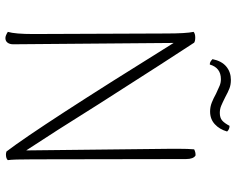

<svg xmlns="http://www.w3.org/2000/svg" viewBox="-102 -764 875 711"><g transform="rotate(90 335.5 -408.5)"><path d="M98 0Q106 -27 106 -94L104 -586Q104 -660 98 -688Q105 -694 119 -694Q132 -694 138 -690Q189 -613 364 -339Q471 -168 537 -68L531 -602V-633Q531 -668 533 -690Q545 -696 556 -695Q569 -687 569 -660L570 -93Q570 -19 573 0Q567 7 552 7Q547 7 541 5Q448 -117 139 -614L144 -20Q144 -7 138 1Q132 9 121 9Q112 9 98 0ZM393 -749Q376 -749 360.5 -755Q345 -761 327 -771Q308 -780 297 -784.5Q286 -789 273 -789Q231 -789 219 -748H217Q209 -748 199 -758Q206 -792 226.5 -809Q247 -826 276 -826Q293 -826 306.5 -821Q320 -816 340 -805Q360 -795 372 -790Q384 -785 398 -785Q416 -785 426 -793.5Q436 -802 446 -821Q459 -821 467 -812Q459 -784 440 -766.5Q421 -749 393 -749Z"/></g></svg>

Font: Arima Madurai ExtraLight
Style: Regular
Weight: 275
Designer: Joana Correia and Natanael Gama
Foundry: NDISCOVER
Version: Version 1.019